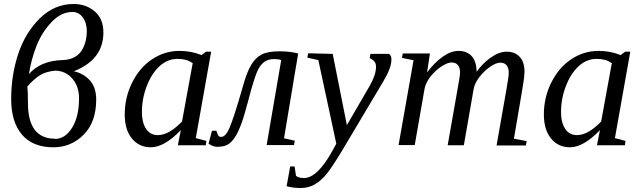

<svg xmlns="http://www.w3.org/2000/svg" viewBox="-20 -726 3216 962"><path d="M350 -369Q399 -358 430.5 -323Q462 -288 462 -227Q462 -114 399 -51Q336 12 248 12Q144 12 90 -51.5Q36 -115 36 -230Q36 -350 71.5 -456.5Q107 -563 180 -634.5Q253 -706 349 -706Q411 -706 454.5 -669Q498 -632 498 -563Q498 -427 350 -369ZM256 -31V-30Q306 -30 341 -85.5Q376 -141 376 -234Q376 -293 342.5 -332Q309 -371 257 -372Q213 -368 183.5 -351Q154 -334 117 -293Q120 -268 120 -210Q120 -31 256 -31ZM415 -570V-569Q415 -611 395 -638.5Q375 -666 343 -666Q286 -666 237.5 -614.5Q189 -563 162.5 -495Q136 -427 125 -355Q184 -422 293 -425Q329 -426 354 -440Q379 -454 391.5 -476.5Q404 -499 409.5 -522Q415 -545 415 -570Z M961 -34 1014 -20 1011 2H871L886 -74Q803 12 736 12Q677 12 641 -32Q605 -76 605 -152Q605 -238 642 -312Q680 -388 742 -429Q805 -471 879 -471Q938 -471 990 -450L1012 -467H1038ZM945 -407 947 -408Q928 -422 911 -426Q893 -431 869 -431Q819 -431 779 -394Q739 -357 715 -294Q691 -231 691 -164Q691 -112 712 -80Q733 -49 771 -49Q826 -49 892 -117Z M1076 9 1072 10Q1048 10 1025 -6L1042 -71H1064Q1072 -48 1076 -44Q1080 -40 1088 -40Q1110 -40 1129 -83Q1150 -130 1197 -293Q1216 -363 1238 -400Q1259 -436 1291 -453Q1322 -469 1381 -469Q1432 -469 1474 -458L1403 -33L1457 -21L1453 1H1316L1389 -425Q1376 -430 1354 -430Q1325 -430 1306 -417Q1286 -403 1273 -377Q1260 -351 1240 -282Q1234 -258 1222.5 -217Q1211 -176 1206 -158Q1191 -105 1173 -67Q1155 -29 1133 -10Q1111 9 1076 9Z M1524 -459 1647 -456 1718 -99 1833 -297Q1864 -352 1864 -391Q1864 -410 1854 -420Q1843 -431 1832 -434L1836 -456H1929Q1943 -446 1941 -426Q1941 -386 1901 -319L1707 7Q1650 103 1620 141Q1589 180 1557 198Q1525 216 1488 216Q1447 216 1416 207L1434 108H1456L1463 155Q1476 166 1503 166Q1569 166 1643 34L1665 -6L1575 -425L1520 -437Z M2368 -364 2363 -360Q2397 -408 2438 -437Q2480 -467 2519 -467Q2560 -467 2584 -441Q2608 -416 2608 -366Q2608 -362 2606 -338Q2605 -321 2555 -31L2619 -19L2615 3H2468L2518 -281Q2529 -342 2529 -362Q2529 -385 2519 -398Q2508 -412 2486 -412Q2465 -412 2435 -391Q2404 -369 2381 -339Q2358 -308 2353 -279L2304 2H2223L2273 -282Q2285 -346 2285 -363Q2285 -386 2275 -399Q2264 -413 2242 -413Q2222 -413 2190 -392Q2159 -371 2135 -340Q2112 -309 2107 -280L2058 1H1977L2052 -424L1994 -436L1998 -458H2134L2120 -363Q2154 -410 2197 -441Q2239 -471 2277 -471Q2320 -471 2344 -444Q2368 -417 2368 -364Z M3061 -34 3114 -20 3111 2H2971L2986 -74Q2903 12 2836 12Q2777 12 2741 -32Q2705 -76 2705 -152Q2705 -238 2742 -312Q2780 -388 2842 -429Q2905 -471 2979 -471Q3038 -471 3090 -450L3112 -467H3138ZM3045 -407 3047 -408Q3028 -422 3011 -426Q2993 -431 2969 -431Q2919 -431 2879 -394Q2839 -357 2815 -294Q2791 -231 2791 -164Q2791 -112 2812 -80Q2833 -49 2871 -49Q2926 -49 2992 -117Z"/></svg>

Font: Libra Serif Modern
Style: Italic
Weight: 400
Italic angle: -12°
Designer: Stefan Peev, Context Ltd
Foundry: Stefan Peev, Context Ltd
Version: Version 1.000